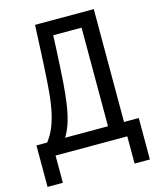

<svg xmlns="http://www.w3.org/2000/svg" viewBox="-126 -801 853 1042"><g transform="rotate(-15 300.0 -280.5)"><path d="M10 153V-80H95L66 -74Q95 -111 112 -153Q129 -195 139 -248.5Q149 -302 154 -372Q156 -397 157.5 -422Q159 -447 161 -482Q163 -517 165.5 -572.5Q168 -628 172 -714H502V-80H585V153H499V0H96V153ZM161 -65 143 -80H412V-634H207L254 -661Q252 -610 249.5 -559Q247 -508 244.5 -461.5Q242 -415 239 -374Q234 -301 225 -244Q216 -187 201 -143.5Q186 -100 161 -65Z"/></g></svg>

Font: Noto Sans Mono
Style: Regular
Weight: 400
Designer: Monotype Design Team
Foundry: Monotype Imaging Inc.
Version: Version 2.014